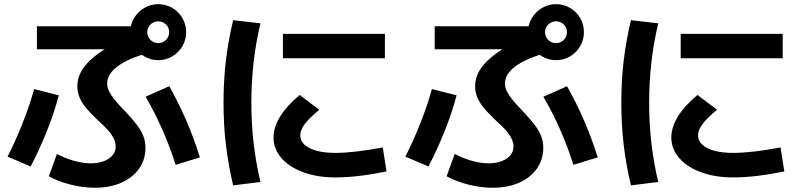

<svg xmlns="http://www.w3.org/2000/svg" viewBox="-20 -838 3790 905"><path d="M210.2 -7.3 248.4 -112.5Q287.8 -91.2 331.3 -79.4Q374.7 -67.5 411.5 -68.1Q445.7 -69 471.3 -79.1Q496.9 -89.2 511.1 -106.8Q525.2 -124.3 525.2 -147.4Q525.2 -166.4 515.6 -185.8Q506 -205.2 488.6 -224.7Q471.2 -244.3 443.1 -269.3Q407.3 -303.4 386.7 -327.9Q366.2 -352.4 355.4 -377.6Q344.5 -402.8 344.5 -431.5Q344.5 -469.2 363.4 -502.5Q382.3 -535.7 420 -567.4Q457.6 -599.1 515.8 -631L535 -605.8H154V-714.2H654.4L669.3 -585.9Q608.8 -568.4 567.8 -546.5Q526.8 -524.5 505.9 -498.8Q485 -473.1 485 -444.4Q485 -426.4 494.1 -407.8Q503.3 -389.1 519.7 -368.7Q536.2 -348.2 563.7 -319.7Q565.7 -318.7 566.4 -317.7Q567.2 -316.7 568.2 -315.3Q604.5 -276.4 624.7 -250Q645 -223.7 655.3 -197.8Q665.7 -171.9 665.7 -142.3Q665.7 -86.3 635.9 -43.5Q606.1 -0.8 552 23.1Q497.9 47 427.6 47Q371.8 47 312.3 32.1Q252.9 17.1 210.2 -7.3ZM140.8 -418.2 257.1 -388.7Q237 -310.8 201.9 -222.4Q166.8 -134.1 124.4 -53.3L15.7 -99.8Q52.6 -171.7 86.6 -257.8Q120.7 -343.9 140.8 -418.2ZM666.3 -382.1 777.7 -431.6Q819.6 -358.2 857.7 -270.4Q895.7 -182.6 922.2 -96.2L807.8 -61Q783 -141.1 745.9 -225.5Q708.7 -310 666.3 -382.1ZM593.8 -686.3Q593.8 -722.3 611.8 -752.6Q629.8 -782.8 660.1 -800.6Q690.4 -818.4 725.8 -818.4Q761.8 -818.4 792.1 -800.6Q822.4 -782.8 839.9 -752.6Q857.4 -722.3 857.4 -686.3Q857.4 -650.4 839.9 -620.3Q822.4 -590.3 792.1 -572.3Q761.8 -554.3 725.8 -554.3Q690.4 -554.3 660.1 -572.3Q629.8 -590.3 611.8 -620.3Q593.8 -650.4 593.8 -686.3ZM777.4 -686.3Q777.4 -700.7 770.5 -712.4Q763.6 -724.1 751.9 -730.7Q740.2 -737.4 725.8 -737.4Q712 -737.4 700.1 -730.7Q688.2 -724.1 681.1 -712.1Q674 -700.2 674 -686.3Q674 -672.5 681.1 -660.6Q688.2 -648.7 699.9 -641.8Q711.6 -634.9 725.8 -634.9Q740.2 -634.9 751.9 -641.8Q763.6 -648.7 770.5 -660.6Q777.4 -672.5 777.4 -686.3Z M1269.3 -189.5Q1269.3 -238.5 1300.4 -288.9Q1331.4 -339.3 1392.6 -390.5L1484.9 -320.5Q1437.4 -281.5 1416.4 -253.4Q1395.3 -225.3 1395.3 -199.3Q1395.3 -174.4 1415.5 -155.9Q1435.7 -137.4 1472.7 -127.4Q1509.8 -117.3 1560.2 -117.3Q1647.9 -117.3 1784.1 -143.1L1801.9 -30Q1738.9 -16.7 1676.7 -9.2Q1614.5 -1.7 1560.2 -1.7Q1476.4 -1.7 1410.2 -25.9Q1344.1 -50 1306.7 -92.9Q1269.3 -135.8 1269.3 -189.5ZM1313.5 -678.4H1794.3V-563.4H1313.5ZM1033.6 -353.5Q1033.6 -458.6 1044.8 -552.8Q1056.1 -647 1079 -742.8L1207.6 -728.1Q1186.2 -637.8 1175.5 -545.2Q1164.8 -452.7 1164.8 -353.5Q1164.8 -255.4 1175.5 -162.9Q1186.2 -70.3 1207.6 19.8L1079 35.8Q1056.1 -60.6 1044.8 -155.1Q1033.6 -249.6 1033.6 -353.5Z M2085.2 -7.3 2123.4 -112.5Q2162.8 -91.2 2206.3 -79.4Q2249.7 -67.5 2286.5 -68.1Q2320.7 -69 2346.3 -79.1Q2371.9 -89.2 2386.1 -106.8Q2400.2 -124.3 2400.2 -147.4Q2400.2 -166.4 2390.6 -185.8Q2381 -205.2 2363.6 -224.7Q2346.2 -244.3 2318.1 -269.3Q2282.3 -303.4 2261.7 -327.9Q2241.2 -352.4 2230.4 -377.6Q2219.5 -402.8 2219.5 -431.5Q2219.5 -469.2 2238.4 -502.5Q2257.3 -535.7 2295 -567.4Q2332.6 -599.1 2390.8 -631L2410 -605.8H2029V-714.2H2529.4L2544.3 -585.9Q2483.8 -568.4 2442.8 -546.5Q2401.8 -524.5 2380.9 -498.8Q2360 -473.1 2360 -444.4Q2360 -426.4 2369.1 -407.8Q2378.3 -389.1 2394.7 -368.7Q2411.2 -348.2 2438.7 -319.7Q2440.7 -318.7 2441.4 -317.7Q2442.2 -316.7 2443.2 -315.3Q2479.5 -276.4 2499.7 -250Q2520 -223.7 2530.3 -197.8Q2540.7 -171.9 2540.7 -142.3Q2540.7 -86.3 2510.9 -43.5Q2481.1 -0.8 2427 23.1Q2372.9 47 2302.6 47Q2246.8 47 2187.3 32.1Q2127.9 17.1 2085.2 -7.3ZM2015.8 -418.2 2132.1 -388.7Q2112 -310.8 2076.9 -222.4Q2041.8 -134.1 1999.4 -53.3L1890.7 -99.8Q1927.6 -171.7 1961.6 -257.8Q1995.7 -343.9 2015.8 -418.2ZM2541.3 -382.1 2652.7 -431.6Q2694.6 -358.2 2732.7 -270.4Q2770.7 -182.6 2797.2 -96.2L2682.8 -61Q2658 -141.1 2620.9 -225.5Q2583.7 -310 2541.3 -382.1ZM2468.8 -686.3Q2468.8 -722.3 2486.8 -752.6Q2504.8 -782.8 2535.1 -800.6Q2565.4 -818.4 2600.8 -818.4Q2636.8 -818.4 2667.1 -800.6Q2697.4 -782.8 2714.9 -752.6Q2732.4 -722.3 2732.4 -686.3Q2732.4 -650.4 2714.9 -620.3Q2697.4 -590.3 2667.1 -572.3Q2636.8 -554.3 2600.8 -554.3Q2565.4 -554.3 2535.1 -572.3Q2504.8 -590.3 2486.8 -620.3Q2468.8 -650.4 2468.8 -686.3ZM2652.4 -686.3Q2652.4 -700.7 2645.5 -712.4Q2638.6 -724.1 2626.9 -730.7Q2615.2 -737.4 2600.8 -737.4Q2587 -737.4 2575.1 -730.7Q2563.2 -724.1 2556.1 -712.1Q2549 -700.2 2549 -686.3Q2549 -672.5 2556.1 -660.6Q2563.2 -648.7 2574.9 -641.8Q2586.6 -634.9 2600.8 -634.9Q2615.2 -634.9 2626.9 -641.8Q2638.6 -648.7 2645.5 -660.6Q2652.4 -672.5 2652.4 -686.3Z M3144.3 -189.5Q3144.3 -238.5 3175.4 -288.9Q3206.4 -339.3 3267.6 -390.5L3359.9 -320.5Q3312.4 -281.5 3291.4 -253.4Q3270.3 -225.3 3270.3 -199.3Q3270.3 -174.4 3290.5 -155.9Q3310.7 -137.4 3347.7 -127.4Q3384.8 -117.3 3435.2 -117.3Q3522.9 -117.3 3659.1 -143.1L3676.9 -30Q3613.9 -16.7 3551.7 -9.2Q3489.5 -1.7 3435.2 -1.7Q3351.4 -1.7 3285.2 -25.9Q3219.1 -50 3181.7 -92.9Q3144.3 -135.8 3144.3 -189.5ZM3188.5 -678.4H3669.3V-563.4H3188.5ZM2908.6 -353.5Q2908.6 -458.6 2919.8 -552.8Q2931.1 -647 2954 -742.8L3082.6 -728.1Q3061.2 -637.8 3050.5 -545.2Q3039.8 -452.7 3039.8 -353.5Q3039.8 -255.4 3050.5 -162.9Q3061.2 -70.3 3082.6 19.8L2954 35.8Q2931.1 -60.6 2919.8 -155.1Q2908.6 -249.6 2908.6 -353.5Z"/></svg>

Font: Pretendard JP Variable
Style: Regular
Weight: 400
Designer: Base glyphs from Inter by Rasmus Andersson; Hangul glyphs from Noto Sans CJK(Source Han Sans) by Jang Soo-young and Kang
Foundry: Kil Hyung-jin
Version: Version 1.307;Glyphs 3.2 (3192)